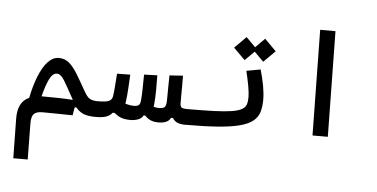

<svg xmlns="http://www.w3.org/2000/svg" viewBox="-61 -815 2467 1257"><g transform="rotate(5 1172.0 -186.5)"><path d="M65.9 319.3 62 60.1Q61 6.8 78.4 -29.5Q95.7 -65.9 135.3 -84Q151.4 -164.6 176.3 -227.1Q201.2 -289.6 234.1 -325.2Q267.1 -360.8 306.2 -360.8Q345.7 -360.8 374.5 -336.2Q403.3 -311.5 430.9 -265.9Q458.5 -220.2 493.7 -157.2Q514.2 -120.6 533 -110.6Q551.8 -100.6 585.9 -100.6Q604.5 -100.6 613.5 -91.3Q622.6 -82 622.6 -56.2Q622.6 -22 610.1 -9.5Q597.7 2.9 580.1 2.9Q530.3 2.9 500.7 -8.5Q471.2 -20 449.7 -47.4H437L428.2 5.4Q368.7 4.4 319.8 3.7Q271 2.9 228.5 2.9Q189.5 2.9 173.3 20.5Q157.2 38.1 157.7 84L160.6 319.3ZM420.9 -95.2Q375.5 -178.7 351.8 -218Q328.1 -257.3 302.2 -257.3Q273.9 -257.3 253.2 -214.4Q232.4 -171.4 214.8 -100.6Q221.2 -100.6 227.5 -100.6Q281.7 -100.6 332 -99.4Q382.3 -98.1 420.9 -95.2Z M808.6 2.9Q773.4 2.9 750 -4.9Q726.6 -12.7 700.7 -34.2H688.5Q673.3 -15.1 648.7 -6.1Q624 2.9 580.1 2.9L585.9 -100.6Q635.3 -100.6 656.7 -109.4Q678.2 -118.2 681.6 -145Q685.1 -168.5 688 -206.3Q690.9 -244.1 694.3 -291.5L781.2 -292.5Q778.8 -246.1 776.1 -201.7Q773.4 -157.2 768.1 -114.7Q767.1 -107.9 765.6 -101.1Q794.9 -91.3 820.3 -91.3Q844.7 -91.3 854.2 -99.4Q863.8 -107.4 865.7 -129.9Q868.7 -159.2 869.6 -204.6Q870.6 -250 871.1 -300.8L958 -303.7Q959 -252.9 958.5 -204.1Q958 -155.3 954.1 -113.3Q953.1 -105 952.1 -96.2Q970.2 -91.3 989.3 -91.3Q1015.6 -91.3 1025.4 -102.5Q1035.2 -113.8 1035.2 -148.4Q1035.2 -183.1 1035.9 -220.7Q1036.6 -258.3 1037.1 -310.1L1125.5 -315.9Q1126 -279.3 1126 -245.8Q1126 -212.4 1125.5 -184.1Q1125.5 -171.4 1125.5 -159.9Q1125.5 -148.4 1125.5 -137.7Q1125.5 -115.2 1134 -107.9Q1142.6 -100.6 1171.9 -100.6Q1190.4 -100.6 1199.5 -87.6Q1208.5 -74.7 1208.5 -56.2Q1208.5 -22 1196 -9.5Q1183.6 2.9 1166 2.9Q1139.2 2.9 1118.2 -4.9Q1097.2 -12.7 1084 -34.2H1071.3Q1062 -14.2 1041.3 -5.6Q1020.5 2.9 993.7 2.9Q960 2.9 938.5 -7.1Q917 -17.1 902.8 -34.2H891.1Q882.3 -15.1 858.6 -6.1Q835 2.9 808.6 2.9Z M1166 2.9Q1149.9 2.9 1149.9 -52.7Q1149.9 -78.6 1156.7 -89.6Q1163.6 -100.6 1171.9 -100.6Q1277.8 -100.6 1348.6 -103.3Q1419.4 -106 1462.6 -112.8Q1505.9 -119.6 1528.1 -131.8Q1550.3 -144 1557.6 -162.6Q1564.9 -181.2 1564.9 -208Q1564.9 -244.1 1556.6 -288.6Q1548.3 -333 1536.1 -383.8L1628.4 -400.9Q1645 -343.8 1653.8 -294.7Q1662.6 -245.6 1662.6 -203.6Q1662.6 -157.7 1651.9 -123Q1641.1 -88.4 1611.6 -64.5Q1582 -40.5 1526.9 -25.6Q1471.7 -10.7 1383.3 -3.9Q1294.9 2.9 1166 2.9ZM1640.6 -452.6 1579.6 -513.7 1518.6 -452.6 1442.9 -527.8 1518.6 -604 1579.6 -542.5 1640.6 -604 1716.3 -527.8Z M2004.4 0 1994.1 -693.4H2094.7L2105 0Z"/></g></svg>

Font: Cascadia Mono PL
Style: Regular
Weight: 400
Monospace: yes
Designer: Aaron Bell
Foundry: Saja Typeworks
Version: Version 2404.023; ttfautohint (v1.8.4)